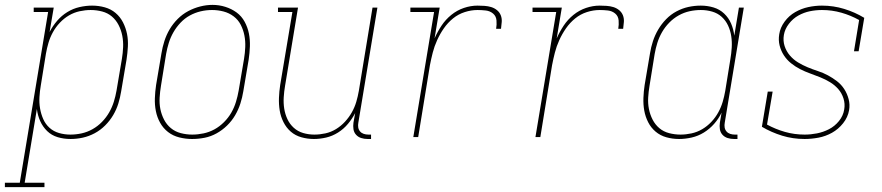

<svg xmlns="http://www.w3.org/2000/svg" viewBox="-91 -561 3611 786"><path d="M-71 205V187H-10L106 -512H47V-530H129L112 -430Q125 -455 143 -476Q161 -497 184.5 -511.5Q208 -526 234.5 -532Q261 -538 286 -538Q313 -538 338 -531Q363 -524 382 -508Q401 -492 412.5 -469.5Q424 -447 429 -422Q434 -397 432.5 -370Q431 -343 427 -317L405 -187Q401 -162 393.5 -137.5Q386 -113 372.5 -90Q359 -67 339.5 -47.5Q320 -28 296.5 -15.5Q273 -3 248 2.5Q223 8 198 8Q170 8 145 0.5Q120 -7 102 -24.5Q84 -42 73.5 -65.5Q63 -89 60 -115L10 187H91V205ZM197 -10Q220 -10 243 -15Q266 -20 287.5 -32Q309 -44 326.5 -62Q344 -80 356 -101Q368 -122 375 -144.5Q382 -167 386 -190L408 -320Q412 -344 413 -368Q414 -392 409.5 -415Q405 -438 394.5 -458.5Q384 -479 367 -493.5Q350 -508 327 -514Q304 -520 280 -520Q258 -520 235 -515Q212 -510 191.5 -498Q171 -486 154 -468Q137 -450 125.5 -429Q114 -408 107.5 -386Q101 -364 97 -341L76 -211Q72 -188 70.5 -164Q69 -140 73 -117Q77 -94 86 -73.5Q95 -53 111.5 -38Q128 -23 150.5 -16.5Q173 -10 197 -10Z M695 8Q669 8 643 1.5Q617 -5 597 -20.5Q577 -36 564.5 -58.5Q552 -81 547 -106.5Q542 -132 543 -159Q544 -186 548 -213L570 -343Q574 -368 582 -393Q590 -418 603.5 -441Q617 -464 636.5 -483.5Q656 -503 679.5 -515.5Q703 -528 728.5 -534.5Q754 -541 779 -541Q806 -541 831.5 -533Q857 -525 877.5 -510Q898 -495 910.5 -472Q923 -449 928 -423.5Q933 -398 932 -371Q931 -344 927 -317L905 -187Q901 -162 893 -137Q885 -112 871.5 -89Q858 -66 838.5 -47Q819 -28 795.5 -15Q772 -2 746.5 3Q721 8 695 8ZM696 -10Q719 -10 742.5 -15Q766 -20 787 -31.5Q808 -43 826 -61Q844 -79 856 -100Q868 -121 875 -144Q882 -167 886 -190L908 -320Q912 -344 913 -368.5Q914 -393 909.5 -416Q905 -439 894.5 -459.5Q884 -480 865.5 -494Q847 -508 824 -514Q801 -520 777 -520Q753 -520 730 -514.5Q707 -509 686 -497.5Q665 -486 648 -468Q631 -450 619 -429Q607 -408 600 -385.5Q593 -363 589 -340L568 -210Q564 -186 562.5 -161.5Q561 -137 565.5 -114.5Q570 -92 580.5 -71.5Q591 -51 608.5 -36.5Q626 -22 649 -16Q672 -10 696 -10Z M1194 8Q1168 8 1143 1Q1118 -6 1099.5 -22Q1081 -38 1069.5 -61Q1058 -84 1054 -109Q1050 -134 1051 -160.5Q1052 -187 1056 -213L1106 -512H1047V-530H1129L1076 -210Q1072 -187 1070.5 -163Q1069 -139 1072.5 -116.5Q1076 -94 1085.5 -73.5Q1095 -53 1111.5 -38Q1128 -23 1150 -16.5Q1172 -10 1196 -10Q1218 -10 1241 -15Q1264 -20 1284.5 -32.5Q1305 -45 1321.5 -63Q1338 -81 1349.5 -101.5Q1361 -122 1367.5 -144Q1374 -166 1378 -189L1434 -530H1454L1376 -59Q1374 -49 1375.5 -39.5Q1377 -30 1383 -23Q1389 -16 1398 -13Q1407 -10 1417 -10H1428V8H1414Q1400 8 1387.5 4Q1375 0 1366.5 -9.5Q1358 -19 1356 -32Q1354 -45 1356 -59L1363 -98Q1351 -75 1333.5 -54Q1316 -33 1293 -18.5Q1270 -4 1244.5 2Q1219 8 1194 8Z M1601 0 1686 -512H1589V-530H1709L1688 -404Q1700 -431 1716.5 -456Q1733 -481 1756.5 -500Q1780 -519 1808 -528.5Q1836 -538 1864 -538Q1878 -538 1892.5 -537Q1907 -536 1920 -532Q1933 -528 1943.5 -519.5Q1954 -511 1959 -498.5Q1964 -486 1963 -471.5Q1962 -457 1960 -443H1940Q1943 -460 1941.5 -477.5Q1940 -495 1927.5 -505.5Q1915 -516 1898 -518Q1881 -520 1864 -520Q1838 -520 1811.5 -511.5Q1785 -503 1763.5 -485.5Q1742 -468 1726 -445Q1710 -422 1698.5 -396.5Q1687 -371 1680.5 -345.5Q1674 -320 1669 -294L1621 0Z M2101 0 2186 -512H2089V-530H2209L2188 -404Q2200 -431 2216.5 -456Q2233 -481 2256.5 -500Q2280 -519 2308 -528.5Q2336 -538 2364 -538Q2378 -538 2392.5 -537Q2407 -536 2420 -532Q2433 -528 2443.5 -519.5Q2454 -511 2459 -498.5Q2464 -486 2463 -471.5Q2462 -457 2460 -443H2440Q2443 -460 2441.5 -477.5Q2440 -495 2427.5 -505.5Q2415 -516 2398 -518Q2381 -520 2364 -520Q2338 -520 2311.5 -511.5Q2285 -503 2263.5 -485.5Q2242 -468 2226 -445Q2210 -422 2198.5 -396.5Q2187 -371 2180.5 -345.5Q2174 -320 2169 -294L2121 0Z M2689 8Q2662 8 2637 1Q2612 -6 2593 -22Q2574 -38 2562.5 -60.5Q2551 -83 2546.5 -108Q2542 -133 2543 -160Q2544 -187 2548 -213L2570 -343Q2574 -368 2582 -392.5Q2590 -417 2603.5 -440Q2617 -463 2636 -482.5Q2655 -502 2678.5 -514.5Q2702 -527 2727 -532.5Q2752 -538 2778 -538Q2805 -538 2830 -530.5Q2855 -523 2873.5 -505.5Q2892 -488 2902 -464.5Q2912 -441 2915 -415L2934 -530H2954L2876 -59Q2874 -49 2875.5 -39.5Q2877 -30 2883 -23Q2889 -16 2898 -13Q2907 -10 2917 -10H2928V8H2914Q2900 8 2887.5 4Q2875 0 2866.5 -9.5Q2858 -19 2856 -32Q2854 -45 2856 -59L2863 -100Q2851 -75 2832.5 -54Q2814 -33 2790.5 -18.5Q2767 -4 2740.5 2Q2714 8 2689 8ZM2695 -10Q2717 -10 2740 -15Q2763 -20 2783.5 -32Q2804 -44 2821 -62Q2838 -80 2849.5 -101Q2861 -122 2867.5 -144Q2874 -166 2878 -189L2899 -319Q2903 -342 2904.5 -366Q2906 -390 2902.5 -413Q2899 -436 2889.5 -456.5Q2880 -477 2863.5 -492Q2847 -507 2824.5 -513.5Q2802 -520 2778 -520Q2755 -520 2732 -515Q2709 -510 2687.5 -498Q2666 -486 2648.5 -468Q2631 -450 2619 -429Q2607 -408 2600 -385.5Q2593 -363 2589 -340L2568 -210Q2564 -186 2562.5 -162Q2561 -138 2565.5 -115Q2570 -92 2580.5 -71.5Q2591 -51 2608 -36.5Q2625 -22 2648 -16Q2671 -10 2695 -10Z M3203 8Q3155 8 3111 -5.5Q3067 -19 3028 -42L3052 -186H3072L3049 -51Q3084 -32 3122.5 -21Q3161 -10 3203 -10Q3228 -10 3253.5 -15Q3279 -20 3302.5 -32Q3326 -44 3343.5 -65.5Q3361 -87 3365 -113Q3369 -136 3362 -158Q3355 -180 3340.5 -196.5Q3326 -213 3307 -224.5Q3288 -236 3267 -244.5Q3246 -253 3225 -260.5Q3204 -268 3184.5 -278Q3165 -288 3147.5 -302Q3130 -316 3118 -334.5Q3106 -353 3100.5 -375Q3095 -397 3099 -421Q3103 -448 3121 -472.5Q3139 -497 3164.5 -511.5Q3190 -526 3218 -532Q3246 -538 3274 -538Q3321 -538 3365 -524.5Q3409 -511 3447 -488L3424 -351H3405L3426 -479Q3392 -498 3353.5 -509Q3315 -520 3274 -520Q3249 -520 3224.5 -515Q3200 -510 3177.5 -497.5Q3155 -485 3138.5 -463.5Q3122 -442 3118 -418Q3114 -394 3121 -372.5Q3128 -351 3142.5 -334Q3157 -317 3176 -305.5Q3195 -294 3215.5 -285.5Q3236 -277 3257.5 -270Q3279 -263 3298.5 -252.5Q3318 -242 3335.5 -228.5Q3353 -215 3365 -196.5Q3377 -178 3383 -155.5Q3389 -133 3385 -110Q3380 -81 3360.5 -56.5Q3341 -32 3315 -17.5Q3289 -3 3260 2.5Q3231 8 3203 8Z"/></svg>

Font: Iosevka Slab Thin
Style: Italic
Weight: 100
Italic angle: -9°
Monospace: yes
Designer: Belleve Invis
Foundry: Belleve Invis
Version: Version 11.1.1; ttfautohint (v1.8.3)